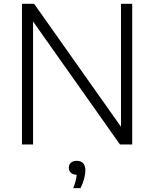

<svg xmlns="http://www.w3.org/2000/svg" viewBox="-20 -760 810 1010"><path d="M616.5 -740H675.5V0H611L154 -647V0H95.5V-740H159.5L616.5 -93ZM429 135.5Q429 156.5 422.2 181.8Q415.5 207 403.5 229.5H365Q381 191 383.5 159.5Q364 159 353 149Q342 139 342 122.5Q342 105.5 353 95.8Q364 86 384 86Q406 86 417.5 98.5Q429 111 429 135.5Z"/></svg>

Font: Encode Sans Semi Expanded Light
Style: Regular
Weight: 300
Width: 6
Designer: Multiple Designers
Foundry: Impallari Type
Version: Version 2.000